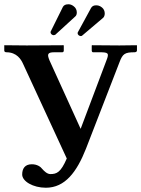

<svg xmlns="http://www.w3.org/2000/svg" viewBox="-20 -858 662 900"><path d="M216 -42C201 -42 187 -56 179 -65C170 -77 154 -88 129 -88C97 -88 84 -68 84 -40C84 -8 135 22 195 22C285 22 340 -52 383 -161L540 -566C555 -606 565 -613 611 -613C615 -613 622 -615 622 -621V-645L620 -646C620 -646 572 -645 540 -645C498 -645 412 -646 412 -646L410 -645V-621C410 -616 413 -613 416 -613H446C487 -613 493 -610 479 -575L358 -254L212 -575C201 -602 201 -613 234 -613H272C276 -613 279 -616 279 -621V-645L277 -646C277 -646 155 -645 105 -645C64 -645 1 -646 1 -646L0 -645V-621C0 -616 4 -613 10 -613C59 -613 79 -579 88 -559L293 -115C265 -50 246 -42 216 -42ZM458 -823C447 -832 438 -833 430 -833C419 -833 412 -829 407 -821L345 -707C344 -706 344 -704 344 -702C344 -694 353 -689 358 -689C361 -689 363 -689 365 -691L464 -775C468 -779 471 -786 471 -795C471 -805 467 -816 458 -823ZM325 -829C320 -833 311 -838 302 -838C287 -838 280 -834 275 -826L218 -711C217 -710 217 -708 217 -707C217 -703 219 -699 223 -696C225 -695 228 -693 231 -693C233 -693 236 -694 239 -695L333 -781C338 -785 340 -792 340 -800C340 -811 335 -822 325 -829Z"/></svg>

Font: Libertinus Serif Semibold
Style: Regular
Weight: 600
Designer: Philipp H. Poll, Khaled Hosny
Foundry: Caleb Maclennan
Version: Version 7.050;RELEASE